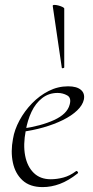

<svg xmlns="http://www.w3.org/2000/svg" viewBox="-20 -751 379 783"><path d="M154 12Q102 12 72 -15.5Q42 -43 32.5 -88Q23 -133 33 -185Q39 -222 59.5 -260Q80 -298 110.5 -329.5Q141 -361 178.5 -380Q216 -399 258 -399Q293 -399 310 -384.5Q327 -370 322 -345Q317 -322 294.5 -300.5Q272 -279 236.5 -261.5Q201 -244 157.5 -231.5Q114 -219 67 -213L69 -226Q147 -237 200.5 -261.5Q254 -286 264 -324Q272 -352 254 -362Q236 -372 215 -372Q179 -372 152 -351Q125 -330 108.5 -295Q92 -260 85 -218Q74 -161 82.5 -116.5Q91 -72 117.5 -46Q144 -20 187 -20Q212 -20 238.5 -27Q265 -34 290 -53Q293 -55 296.5 -51Q300 -47 297 -44Q259 -14 224 -1Q189 12 154 12ZM232 -475 195 -727Q195 -731 202 -731Q209 -731 218.5 -728.5Q228 -726 235 -722.5Q242 -719 242 -716V-476Q242 -474 237 -473Q232 -472 232 -475Z"/></svg>

Font: Cormorant Garamond Light
Style: Italic
Weight: 300
Italic angle: -10°
Designer: Christian Thalmann (Catharsis Fonts)
Foundry: Catharsis Fonts
Version: Version 4.001